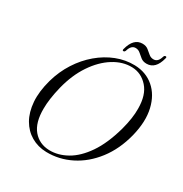

<svg xmlns="http://www.w3.org/2000/svg" viewBox="-195 -1001 1110 1163"><g transform="rotate(30 360.0 -420.0)"><path d="M494.5 -711.5Q573.5 -709.5 628.8 -662.2Q684 -615 703.5 -532Q723 -449 696 -340Q667.5 -228 606.2 -148.5Q545 -69 463 -27.8Q381 13.5 291 11.5Q232 10 185 -17.5Q138 -45 109.2 -95Q80.5 -145 75.2 -214.8Q70 -284.5 94 -371Q115.5 -447 156 -510Q196.5 -573 250.8 -618.8Q305 -664.5 367.2 -688.8Q429.5 -713 494.5 -711.5ZM301 -7Q363.5 -5.5 424.2 -39.8Q485 -74 536 -148.2Q587 -222.5 620 -341Q643.5 -428.5 642.5 -493Q642.5 -589 597 -640Q551.5 -691 487 -693Q421 -695 357.5 -655.5Q294 -616 244.2 -542Q194.5 -468 169 -366.5Q157.5 -319.5 152 -280.2Q146.5 -241 146.5 -209Q145.5 -110 188.2 -59.5Q231 -9 301 -7ZM550 -755Q525.5 -755 509.5 -767.5Q493.5 -780 479.5 -792.5Q465.5 -805 446 -805Q415.5 -805 403 -761Q399 -751 391 -751Q382 -751 385.5 -763Q407.5 -848.5 469.5 -848.5Q494 -848.5 510 -836Q526 -823.5 540 -811.2Q554 -799 573.5 -799Q604.5 -799 616.5 -842Q620 -852.5 628.5 -852.5Q638 -852.5 634 -840.5Q612.5 -755 550 -755Z"/></g></svg>

Font: Fraunces 72pt Light
Style: Italic
Weight: 300
Italic angle: -16°
Version: Version 1.000;[b76b70a41]